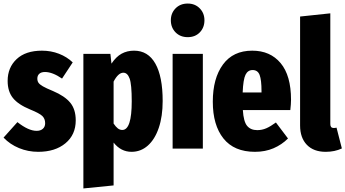

<svg xmlns="http://www.w3.org/2000/svg" viewBox="-28 -836 1943 1080"><path d="M381 -485 321 -394Q267 -431 225 -431Q204 -431 193 -421Q182 -411 182 -394Q182 -380 188.5 -370.5Q195 -361 213 -350.5Q231 -340 270 -324Q336 -296 367 -258.5Q398 -221 398 -159Q398 -78 340 -30Q282 18 187 18Q130 18 79 -3Q28 -24 -8 -62L70 -149Q132 -100 178 -100Q200 -100 213 -111.5Q226 -123 226 -143Q226 -168 210 -183.5Q194 -199 142 -220Q74 -248 44.5 -285Q15 -322 15 -381Q15 -456 65.5 -503.5Q116 -551 208 -551Q259 -551 304 -533.5Q349 -516 381 -485Z M887 -268Q887 -181 865 -116.5Q843 -52 803.5 -17Q764 18 712 18Q652 18 611 -34V207L441 224V-533H593L599 -478Q625 -517 656 -534Q687 -551 726 -551Q805 -551 846 -478Q887 -405 887 -268ZM713 -266Q713 -362 701 -394.5Q689 -427 666 -427Q637 -427 611 -377V-141Q623 -123 634.5 -114Q646 -105 660 -105Q713 -105 713 -266Z M1122 -722Q1122 -681 1096 -654Q1070 -627 1028 -627Q986 -627 959.5 -654Q933 -681 933 -722Q933 -762 959.5 -789Q986 -816 1028 -816Q1069 -816 1095.5 -789Q1122 -762 1122 -722ZM1113 0H943V-533H1113Z M1605 -217H1338Q1342 -152 1362 -128Q1382 -104 1419 -104Q1446 -104 1470 -114.5Q1494 -125 1524 -147L1592 -57Q1557 -22 1510.5 -2Q1464 18 1406 18Q1289 18 1229 -57Q1169 -132 1169 -264Q1169 -395 1226 -473Q1283 -551 1391 -551Q1492 -551 1550.5 -481Q1609 -411 1609 -275Q1609 -251 1605 -217ZM1443 -323Q1443 -386 1432.5 -414Q1422 -442 1393 -442Q1366 -442 1353 -415.5Q1340 -389 1337 -316H1443Z M1660 -130V-743L1830 -761V-138Q1830 -116 1849 -116Q1857 -116 1865 -118L1895 -1Q1855 18 1804 18Q1736 18 1698 -21.5Q1660 -61 1660 -130Z"/></svg>

Font: Fira Sans Compressed ExtraBold
Style: Regular
Weight: 800
Width: 1
Designer: bBox Type GmbH & Carrois Corporate GbR & Edenspiekermann AG
Foundry: bBox Type GmbH & Carrois Corporate GbR & Edenspiekermann AG
Version: Version 4.301